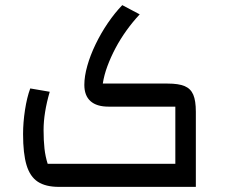

<svg xmlns="http://www.w3.org/2000/svg" viewBox="-20 -729 884 749"><path d="M210 0Q158 0 127.5 -20Q97 -40 83.5 -85Q70 -130 70 -206Q70 -251 77.5 -300Q85 -349 98 -384L174 -371Q162 -330 156 -292.5Q150 -255 150 -222Q150 -181 153.5 -149.5Q157 -118 166 -90H664V-313H403Q357 -313 333 -334.5Q309 -356 309 -398Q309 -431 320.5 -472Q332 -513 353 -556.5Q374 -600 401 -639.5Q428 -679 457 -709L525 -673Q497 -643 473 -609.5Q449 -576 430.5 -541Q412 -506 399 -471Q386 -436 381 -403H634Q677 -403 700.5 -393Q724 -383 734 -359.5Q744 -336 744 -293V0Z"/></svg>

Font: Changa ExtraLight
Style: Regular
Weight: 400
Version: Version 3.002; ttfautohint (v1.8.2)